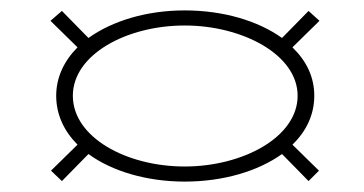

<svg xmlns="http://www.w3.org/2000/svg" viewBox="-20 -579 700 369"><path d="M335 -230C409 -230 476 -250 522 -283L573 -231L593 -251L542 -301C569 -327 584 -359 584 -395C584 -431 569 -462 542 -488L594 -539L573 -558L522 -506C476 -539 409 -559 335 -559C262 -559 196 -539 150 -506L99 -558L77 -539L129 -488C103 -462 88 -430 88 -395C88 -359 103 -327 129 -301L78 -251L99 -231L150 -283C195 -250 262 -230 335 -230ZM335 -259C223 -259 120 -315 120 -395C120 -474 223 -530 335 -530C446 -530 552 -474 552 -395C552 -315 446 -259 335 -259Z"/></svg>

Font: Sprat Extended
Style: Regular
Weight: 400
Width: 9
Designer: Ethan Nakache
Foundry: Collletttivo
Version: Version 2.000;Glyphs 3.2 (3217)